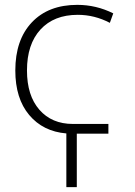

<svg xmlns="http://www.w3.org/2000/svg" viewBox="-20 -550 554 790"><path d="M91 -260Q91 -157 142 -98.5Q193 -40 280 -40H426V0H296V220H253V-1Q157 -9 100 -77Q43 -145 43 -260Q43 -386 111 -458Q179 -530 298 -530Q376 -530 446 -495L432 -456Q369 -489 300 -489Q202 -489 146.5 -428.5Q91 -368 91 -260Z"/></svg>

Font: M PLUS 1p Light
Style: Regular
Weight: 300
Version: Version 1.061